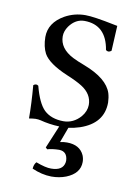

<svg xmlns="http://www.w3.org/2000/svg" viewBox="-74 -470 522 721"><g transform="rotate(10 187.0 -109.5)"><path d="M45.9 -126Q56.2 -134.3 64.9 -127Q81.5 -63 106.9 -38.1Q133.8 -12.7 180.2 -12.2Q218.8 -12.2 246.1 -43.5Q263.7 -64.5 264.2 -88.9Q264.2 -130.4 223.1 -156.2Q201.2 -169.9 164.1 -185.1Q91.8 -215.8 72.8 -250Q59.6 -274.9 59.1 -312Q59.1 -366.7 115.7 -398.9Q151.9 -418.9 193.8 -418.9Q225.1 -418.9 305.7 -402.3Q313 -400.9 317.9 -399.9Q317.4 -387.2 315.9 -361.3Q313.5 -323.7 313 -304.2Q301.8 -294.9 292 -303.2Q276.9 -396.5 193.8 -397Q159.7 -397 136.2 -364.7Q123 -345.7 123 -326.2Q123 -279.8 176.3 -252.4Q192.4 -244.1 222.2 -232.9Q311.5 -198.7 328.6 -145.5Q333.5 -128.9 334 -110.8Q334 -30.8 246.6 -1Q225.6 5.9 203.6 8.8L182.1 66.9Q194.8 64 208 64Q257.3 64 273.9 101.1Q278.8 113.3 278.8 126Q278.8 169.9 227.5 190.4Q202.1 200.2 171.9 200.2Q135.7 199.7 98.1 183.1Q99.1 166.5 107.9 157.2Q145.5 171.4 166 170.9Q210.9 170.9 216.3 138.2Q216.8 134.3 216.8 130.9Q214.8 97.2 184.1 96.2Q157.7 96.7 139.2 102.1L132.8 96.2L168.9 9.8Q130.4 8.3 95.2 -1Q87.4 -2.9 76.2 -2.9Q66.4 -2.4 51.8 0Q51.8 -56.2 45.9 -126Z"/></g></svg>

Font: Linux Libertine Display O
Style: Regular
Weight: 400
Designer: Philipp H. Poll
Foundry: Philipp H. Poll
Version: Version 5.0.9